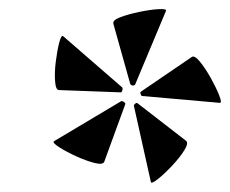

<svg xmlns="http://www.w3.org/2000/svg" viewBox="-20 -713 503 420"><path d="M208 -359Q205 -352 187 -356.5Q169 -361 147 -371Q125 -381 109.5 -391Q94 -401 98 -404L244 -491Q247 -493 251 -490Q255 -487 254 -485ZM310 -315 273 -481Q272 -483 275.5 -486Q279 -489 281 -487L387 -405Q393 -400 383 -384Q373 -368 356 -350Q339 -332 325 -321Q311 -310 310 -315ZM243 -511 109 -516Q102 -516 100.5 -535Q99 -554 102 -578Q105 -602 109.5 -619.5Q114 -637 118 -634L247 -522Q249 -520 247.5 -515Q246 -510 243 -511ZM461 -488 291 -503Q289 -503 287.5 -507.5Q286 -512 289 -513L399 -588Q405 -593 417 -578.5Q429 -564 441 -542.5Q453 -521 459.5 -504.5Q466 -488 461 -488ZM265 -529 228 -661Q226 -669 243.5 -675.5Q261 -682 285 -687Q309 -692 327 -693Q345 -694 343 -689L276 -529Q275 -526 271 -526Q267 -526 265 -529Z"/></svg>

Font: Cormorant Garamond Light
Style: Bold Italic
Weight: 700
Italic angle: -10°
Version: Version 4.001